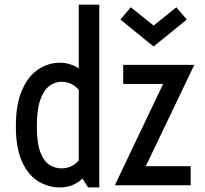

<svg xmlns="http://www.w3.org/2000/svg" viewBox="-20 -798 885 827"><path d="M238.3 9.3Q187 9.3 143.8 -17.6Q100.6 -44.4 74.5 -102.5Q48.3 -160.6 48.3 -254.4Q48.3 -348.6 74.5 -408.9Q100.6 -469.2 143.8 -498.5Q187 -527.8 238.3 -527.8Q283.2 -527.8 319.3 -502.9V-777.8H407.7V9.3H359.4L335.4 -28.8Q294.9 9.3 238.3 9.3ZM138.7 -254.4Q138.7 -181.6 153.8 -142.3Q168.9 -103 193.1 -87.9Q217.3 -72.8 244.1 -72.8Q290 -72.8 319.3 -107.4V-411.1Q290 -445.8 244.1 -445.8Q217.3 -445.8 193.1 -428.2Q168.9 -410.6 153.8 -368.9Q138.7 -327.1 138.7 -254.4ZM474.6 0 682.6 -436.5H510.7V-518.6H816.9L607.9 -82H801.3V0ZM641.6 -597.7 498.5 -713.9 543.5 -766.6 641.6 -688 739.7 -766.6 784.7 -713.9Z"/></svg>

Font: Voltaire
Style: Regular
Weight: 400
Designer: Yvonne Schüttler, Eben Sorkin, Emma Marichal
Foundry: Sorkin Type Co.
Version: Version 1.010; ttfautohint (v1.8.4.7-5d5b)